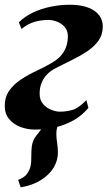

<svg xmlns="http://www.w3.org/2000/svg" viewBox="-27 -536 453 809"><path d="M60 253 49.5 222Q71.5 213.5 82.8 201.2Q94 189 99 173Q104.5 158.5 104.5 138.5Q104.5 118.5 105.5 98.5Q106.5 60 124.8 37.2Q143 14.5 157.5 -5L238.5 -48.5Q224.5 -30.5 217.2 -10.2Q210 10 210.5 30.5Q210.5 45.5 213.8 66.8Q217 88 217 108Q216.5 137.5 202.8 163.5Q189 189.5 164.5 209Q143 226.5 116 237.8Q89 249 60 253ZM120.5 10Q87 10 58 -1.5Q29 -13 11 -35Q-7 -57 -7 -88.5Q-7 -127.5 12.2 -154.5Q31.5 -181.5 62 -201.5Q92.5 -221.5 127.5 -237.8Q162.5 -254 193.5 -272.5Q227 -292 243 -319.8Q259 -347.5 259 -382.5Q259 -407.5 245.2 -422.8Q231.5 -438 212.5 -445Q193.5 -452 177 -452Q146.5 -452 118.8 -444Q91 -436 63.5 -414L52.5 -442Q77.5 -467 112.8 -483.5Q148 -500 187.8 -508Q227.5 -516 266 -516Q332.5 -516 369.2 -491.5Q406 -467 406 -424Q406 -390 388 -364.8Q370 -339.5 340.8 -320Q311.5 -300.5 276.8 -283.5Q242 -266.5 208.5 -249.5Q187.5 -239 172.2 -223.5Q157 -208 148.5 -187.5Q140 -167 140 -141.5Q140 -114.5 154.5 -97.8Q169 -81 189.2 -73.2Q209.5 -65.5 224.5 -65.5Q253 -65.5 278.2 -72.8Q303.5 -80 337 -114L345.5 -81.5Q318 -48.5 282 -28.5Q246 -8.5 205 0.8Q164 10 120.5 10Z"/></svg>

Font: Merriweather 144pt ExtraBold
Style: Italic
Weight: 800
Italic angle: -7.8°
Version: Version 2.101